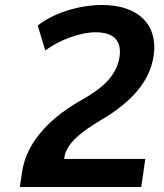

<svg xmlns="http://www.w3.org/2000/svg" viewBox="-20 -746 653 766"><path d="M559.6 -111.8H236.3L236.8 -118.7C246.1 -180.2 318.8 -227.1 367.7 -257.8C471.7 -317.9 574.7 -397.9 593.3 -524.9C610.8 -650.4 528.8 -726.1 387.2 -726.1C294.9 -726.1 192.9 -693.8 130.4 -644L160.6 -544.9C219.7 -587.9 300.3 -617.2 361.8 -617.2C434.6 -617.2 465.8 -583 457 -520C445.8 -438.5 377.9 -388.7 311.5 -350.6C199.7 -288.6 86.9 -192.4 67.9 -58.6L59.1 0H543.5Z"/></svg>

Font: Winston SemiBold
Style: Italic
Weight: 600
Italic angle: -8.13011°
Designer: Vernon Adams, Kim Jin-seong, David Berlow, Cristiano Sobral
Foundry: The Winston Project Authors
Version: Version 3.004